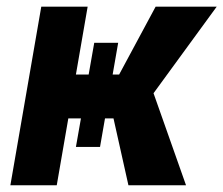

<svg xmlns="http://www.w3.org/2000/svg" viewBox="-20 -548 661 568"><path d="M102.1 -528.3H239.3L147.9 0H10.7ZM258.8 -421.4H329.6L275.9 -113.3H204.6ZM440.4 -528.3H621.1L379.9 -197.8H158.2L164.1 -327.6H332.5ZM309.1 -227.5 427.2 -292 530.3 0H359.9Z"/></svg>

Font: Roboto
Style: Bold Italic
Weight: 700
Italic angle: -12°
Designer: Christian Robertson
Foundry: Google
Version: Version 3.0